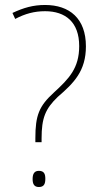

<svg xmlns="http://www.w3.org/2000/svg" viewBox="-20 -744 398 771"><path d="M122 -189V-173H147V-188C147 -270 162 -307 212 -355C277 -411 325 -459 325 -558C325 -670 259 -724 161 -724C113 -724 75 -713 30 -692L41 -668C81 -689 118 -699 161 -699C243 -699 298 -655 298 -559C298 -470 257 -428 196 -372C137 -318 122 -281 122 -189ZM111 -25C111 -7 116 7 136 7C157 7 162 -6 162 -26C162 -44 158 -58 136 -58C116 -58 111 -43 111 -25Z"/></svg>

Font: Noto Sans Arabic SemCond Thin
Style: Regular
Weight: 100
Width: 4
Designer: Monotype Design Team, Nadine Chahine, Nizar Qandah and Khaled Hosny
Foundry: Monotype Imaging Inc.
Version: Version 2.012